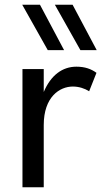

<svg xmlns="http://www.w3.org/2000/svg" viewBox="-20 -792 438 812"><path d="M357 -406 388 -484C366 -500 340 -510 303 -510C244 -510 195 -474 165 -403V-500H75V0H165V-263C165 -382 232 -426 288 -426C314 -426 338 -418 357 -406ZM251 -580 149 -772H74L182 -580ZM389 -580 287 -772H212L320 -580Z"/></svg>

Font: Gully
Style: Regular
Weight: 400
Designer: jaikishan Patel
Foundry: MagicType
Version: Version 1.000;Glyphs 3.2 (3242)